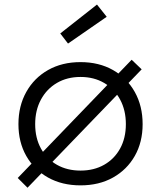

<svg xmlns="http://www.w3.org/2000/svg" viewBox="-20 -820 713 859"><path d="M569 -552.7 613.8 -509.8 103.1 19.9 59.3 -23.7ZM340.3 9.3Q257.5 9.3 195 -25.7Q132.5 -60.8 97.5 -122.4Q62.5 -184.1 62.5 -264.6Q62.5 -345.7 97.5 -408.4Q132.4 -471.1 194.9 -506.6Q257.4 -542.1 340.2 -542.1Q423 -542.1 485.6 -506.6Q548.1 -471.1 583.1 -408.4Q618.1 -345.7 618.1 -264.6Q618.1 -184.1 583.1 -122.4Q548.1 -60.8 485.6 -25.7Q423.1 9.3 340.3 9.3ZM340.3 -56.8Q400.3 -56.8 446 -82.8Q491.7 -108.8 517.4 -155.5Q543.1 -202.3 543.1 -264.6Q543.1 -326.9 517.4 -374.5Q491.7 -422.1 446 -448.9Q400.3 -475.7 340.3 -475.7Q280.2 -475.7 234.6 -448.9Q188.9 -422.1 163.2 -374.5Q137.4 -326.9 137.4 -264.6Q137.4 -202.3 163.2 -155.5Q188.9 -108.8 234.6 -82.8Q280.2 -56.8 340.3 -56.8ZM413.9 -799.6 457.4 -744.9 284.3 -625.1 249.6 -670.3Z"/></svg>

Font: Hepta Slab ExtraLight
Style: Regular
Weight: 200
Designer: Michael LaGattuta
Foundry: Michael LaGattuta
Version: Version 1.100